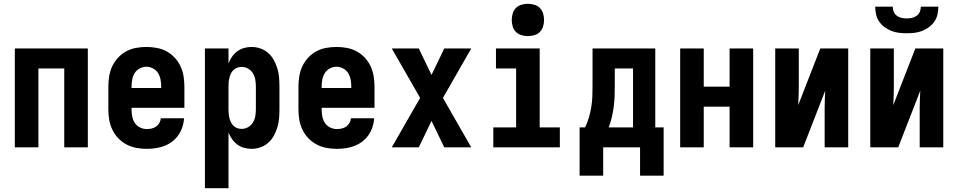

<svg xmlns="http://www.w3.org/2000/svg" viewBox="-20 -775 5040 1010"><path d="M58 0V-520H442V0H318V-415H182V0Z M752 8Q725 8 697.5 3Q670 -2 645.5 -15Q621 -28 602 -48Q583 -68 571 -93Q559 -118 554.5 -145Q550 -172 550 -200V-320Q550 -347 554.5 -374.5Q559 -402 570.5 -426.5Q582 -451 601 -471.5Q620 -492 644 -505Q668 -518 695.5 -523Q723 -528 750 -528Q777 -528 804.5 -523Q832 -518 856 -505Q880 -492 899 -471.5Q918 -451 929.5 -426.5Q941 -402 945.5 -374.5Q950 -347 950 -320V-208H672V-200Q672 -181 675.5 -162.5Q679 -144 689 -128.5Q699 -113 716.5 -104.5Q734 -96 752 -96Q765 -96 778 -99Q791 -102 801.5 -109.5Q812 -117 818.5 -128.5Q825 -140 826 -153H948Q947 -130 939.5 -107Q932 -84 918.5 -64.5Q905 -45 886 -30.5Q867 -16 845 -7.5Q823 1 799.5 4.5Q776 8 752 8ZM672 -312H828V-320Q828 -338 824.5 -356.5Q821 -375 811.5 -390.5Q802 -406 785 -415Q768 -424 750 -424Q732 -424 715 -415Q698 -406 688.5 -390.5Q679 -375 675.5 -356.5Q672 -338 672 -320Z M1058 215V-520H1182V-442Q1189 -460 1200.5 -476.5Q1212 -493 1228 -505Q1244 -517 1263.5 -522.5Q1283 -528 1303 -528Q1327 -528 1350 -520Q1373 -512 1391 -496Q1409 -480 1420.5 -459Q1432 -438 1439 -415Q1446 -392 1448 -368Q1450 -344 1450 -320V-200Q1450 -176 1448 -152Q1446 -128 1439 -105Q1432 -82 1420.5 -61Q1409 -40 1391 -24Q1373 -8 1350 0Q1327 8 1303 8Q1283 8 1263.5 2.5Q1244 -3 1228 -15Q1212 -27 1200.5 -43.5Q1189 -60 1182 -78V215ZM1251 -97Q1269 -97 1285 -106Q1301 -115 1310.5 -130.5Q1320 -146 1323 -164Q1326 -182 1326 -200V-320Q1326 -338 1323 -356Q1320 -374 1310.5 -389.5Q1301 -405 1285 -414Q1269 -423 1251 -423Q1239 -423 1228 -419Q1217 -415 1208.5 -407Q1200 -399 1195 -388.5Q1190 -378 1187 -366.5Q1184 -355 1183 -343.5Q1182 -332 1182 -320V-200Q1182 -188 1183 -176.5Q1184 -165 1187 -153.5Q1190 -142 1195 -131.5Q1200 -121 1208.5 -113Q1217 -105 1228 -101Q1239 -97 1251 -97Z M1752 8Q1725 8 1697.5 3Q1670 -2 1645.5 -15Q1621 -28 1602 -48Q1583 -68 1571 -93Q1559 -118 1554.5 -145Q1550 -172 1550 -200V-320Q1550 -347 1554.5 -374.5Q1559 -402 1570.5 -426.5Q1582 -451 1601 -471.5Q1620 -492 1644 -505Q1668 -518 1695.5 -523Q1723 -528 1750 -528Q1777 -528 1804.5 -523Q1832 -518 1856 -505Q1880 -492 1899 -471.5Q1918 -451 1929.5 -426.5Q1941 -402 1945.5 -374.5Q1950 -347 1950 -320V-208H1672V-200Q1672 -181 1675.5 -162.5Q1679 -144 1689 -128.5Q1699 -113 1716.5 -104.5Q1734 -96 1752 -96Q1765 -96 1778 -99Q1791 -102 1801.5 -109.5Q1812 -117 1818.5 -128.5Q1825 -140 1826 -153H1948Q1947 -130 1939.5 -107Q1932 -84 1918.5 -64.5Q1905 -45 1886 -30.5Q1867 -16 1845 -7.5Q1823 1 1799.5 4.5Q1776 8 1752 8ZM1672 -312H1828V-320Q1828 -338 1824.5 -356.5Q1821 -375 1811.5 -390.5Q1802 -406 1785 -415Q1768 -424 1750 -424Q1732 -424 1715 -415Q1698 -406 1688.5 -390.5Q1679 -375 1675.5 -356.5Q1672 -338 1672 -320Z M2041 0 2190 -260 2041 -520H2183L2250 -381L2317 -520H2459L2310 -260L2459 0H2317L2250 -139L2183 0Z M2575 0V-105H2695V-415H2589V-520H2819V-105H2925V0ZM2757 -585Q2740 -585 2723 -590Q2706 -595 2694 -607Q2682 -619 2677 -636Q2672 -653 2672 -670Q2672 -687 2677 -704Q2682 -721 2694 -733Q2706 -745 2723 -750Q2740 -755 2757 -755Q2774 -755 2791 -750Q2808 -745 2820 -733Q2832 -721 2837 -704Q2842 -687 2842 -670Q2842 -653 2837 -636Q2832 -619 2820 -607Q2808 -595 2791 -590Q2774 -585 2757 -585Z M3029 149V-105H3058Q3070 -130 3078 -157.5Q3086 -185 3090.5 -212.5Q3095 -240 3096 -268.5Q3097 -297 3097 -325V-520H3427V-105H3471V149H3347V0H3153V149ZM3310 -105V-415H3214V-325Q3214 -297 3213 -269Q3212 -241 3208.5 -213.5Q3205 -186 3198.5 -158.5Q3192 -131 3182 -105Z M3558 0V-520H3682V-319H3818V-520H3942V0H3818V-214H3682V0Z M4058 0V-520H4182V-312Q4182 -289 4181 -266.5Q4180 -244 4179 -222L4295 -520H4442V0H4318V-208Q4318 -231 4319 -253.5Q4320 -276 4321 -298L4205 0Z M4558 0V-520H4682V-312Q4682 -289 4681 -266.5Q4680 -244 4679 -222L4795 -520H4942V0H4818V-208Q4818 -231 4819 -253.5Q4820 -276 4821 -298L4705 0ZM4750 -600Q4729 -600 4708.5 -602.5Q4688 -605 4669 -612.5Q4650 -620 4633 -632.5Q4616 -645 4604.5 -662Q4593 -679 4588.5 -699Q4584 -719 4584 -740H4676Q4676 -726 4681.5 -713Q4687 -700 4698 -692Q4709 -684 4722.5 -681Q4736 -678 4750 -678Q4764 -678 4777.5 -681Q4791 -684 4802 -692Q4813 -700 4818.5 -713Q4824 -726 4824 -740H4916Q4916 -719 4911.5 -699Q4907 -679 4895.5 -662Q4884 -645 4867 -632.5Q4850 -620 4831 -612.5Q4812 -605 4791.5 -602.5Q4771 -600 4750 -600Z"/></svg>

Font: Iosevka SS18 Extrabold
Style: Regular
Weight: 800
Monospace: yes
Designer: Belleve Invis
Foundry: Belleve Invis
Version: Version 25.1.1; ttfautohint (v1.8.4)